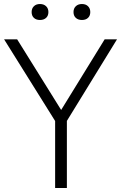

<svg xmlns="http://www.w3.org/2000/svg" viewBox="-34 -936 602 956"><path d="M240.5 0V-333.5L-13.5 -740H51.5L270.5 -388.5L487 -740H548.5L299 -334V0ZM374 -836.5Q355 -836.5 343.5 -847Q332 -857.5 332 -876Q332 -894 343.5 -905Q355 -916 374 -916Q393 -916 404.2 -905Q415.5 -894 415.5 -876Q415.5 -857.5 404.2 -847Q393 -836.5 374 -836.5ZM165 -836.5Q146 -836.5 134.8 -847Q123.5 -857.5 123.5 -876Q123.5 -894 134.8 -905Q146 -916 165 -916Q184 -916 195.5 -905Q207 -894 207 -876Q207 -857.5 195.5 -847Q184 -836.5 165 -836.5Z"/></svg>

Font: Encode Sans SemiCondensed SemiCondensed Light
Style: Regular
Weight: 300
Width: 4
Designer: Multiple Designers
Foundry: Impallari Type
Version: Version 3.000; ttfautohint (v1.8.3) -l 8 -r 50 -G 200 -x 14 